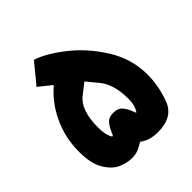

<svg xmlns="http://www.w3.org/2000/svg" viewBox="-207 -924 1078 1078"><g transform="rotate(-45 332.0 -385.0)"><path d="M435 5Q369 5 329 -26Q330 -32 315 -22.5Q300 -13 279.5 -4Q259 5 228 5Q190 5 148.5 -13Q107 -31 75 -83.5Q43 -136 43 -231Q43 -340 87 -435.5Q131 -531 208 -596Q167 -630 151 -642L132 -657L229 -775Q298 -754 391.5 -681.5Q485 -609 553.5 -500Q622 -391 622 -266Q622 -176 588.5 -85.5Q555 5 435 5ZM450 -245Q450 -361 398 -423Q346 -485 344 -489Q344 -488 279.5 -438.5Q215 -389 215 -250Q215 -221 219.5 -200.5Q224 -180 229.5 -169.5Q235 -159 238 -159Q241 -159 244 -165Q247 -171 250 -179Q263 -210 280.5 -230Q298 -250 333 -250Q371 -250 389 -228Q407 -206 415.5 -182.5Q424 -159 426 -159Q426 -157 432.5 -167.5Q439 -178 444.5 -197.5Q450 -217 450 -245Z"/></g></svg>

Font: Cairo Black
Style: Regular
Weight: 900
Designer: Mohamed Gaber, the designers of Titillium
Foundry: Kief Type Foundry
Version: Version 2.009; ttfautohint (v1.5.33-1714) -l 8 -r 50 -G 200 